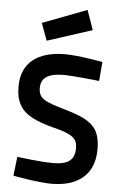

<svg xmlns="http://www.w3.org/2000/svg" viewBox="-63 -1000 657 1054"><g transform="rotate(5 265.5 -473.0)"><path d="M482 -679C482 -679 352 -704 275 -704C126 -704 35 -638 35 -506C35 -382 97 -336 247 -297C350 -271 379 -250 379 -196C379 -129 342 -103 260 -103C189 -103 62 -120 62 -120L50 -15C50 -15 185 11 261 11C401 11 497 -55 497 -199C497 -320 446 -359 302 -401C186 -434 152 -449 152 -508C152 -564 193 -590 275 -590C333 -590 473 -574 473 -574ZM132 -864 167 -769 414 -849 376 -957Z"/></g></svg>

Font: TitilliumText22L
Style: 800 wt
Weight: 800
Designer: Campivisivi
Foundry: Campivisivi
Version: 1.000